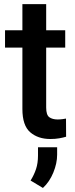

<svg xmlns="http://www.w3.org/2000/svg" viewBox="-20 -678 373 950"><path d="M302.7 -528.3V-442.4H208.5V-146Q208.5 -108.9 224.1 -97.9Q239.7 -86.9 265.1 -86.9Q277.3 -86.9 288.6 -88.4Q299.8 -89.8 306.6 -91.3L307.1 -1.5Q292.5 2.9 273.2 6.3Q253.9 9.8 229 9.8Q168 9.8 129.4 -23.7Q90.8 -57.1 90.8 -138.7V-442.4H4.9V-528.3H90.8V-657.7H208.5V-528.3ZM262.7 50.8V87.4Q262.7 129.9 243.9 175.8Q225.1 221.7 192.4 252L131.3 215.3Q148.4 188 158.2 158.7Q168 129.4 168 91.8V50.8Z"/></svg>

Font: Vazirmatn FD Medium
Style: Regular
Weight: 500
Designer: Saber Rastikerdar
Foundry: Saber Rastikerdar
Version: Version 33.003